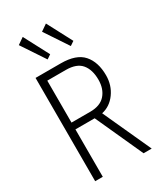

<svg xmlns="http://www.w3.org/2000/svg" viewBox="-208 -922 855 1003"><g transform="rotate(-30 219.0 -421.0)"><path d="M57 0V-623H209Q302 -623 342.5 -577Q383 -531 383 -451Q383 -391 350 -345.5Q317 -300 266 -289L398 0H349L219 -286H103V0ZM103 -327H216Q277 -327 307 -361.5Q337 -396 337 -451Q337 -511 308.5 -545.5Q280 -580 215 -580H103ZM160 -675 67 -815 106 -842 185 -692ZM300 -675 207 -815 246 -842 325 -692Z"/></g></svg>

Font: Inconsolata SemiCondensed Light
Style: Regular
Weight: 300
Width: 4
Monospace: yes
Designer: Raph Levien, Cyreal, Brenton Simpson
Foundry: Raph Levien, Cyreal, Google
Version: Version 3.100; ttfautohint (v1.8.4.7-5d5b)